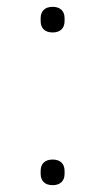

<svg xmlns="http://www.w3.org/2000/svg" viewBox="-20 -535 308 562"><path d="M134 -440C157 -440 169 -453 169 -473V-482C169 -502 157 -515 134 -515C111 -515 99 -502 99 -482V-473C99 -453 111 -440 134 -440ZM134 7C157 7 169 -6 169 -26V-35C169 -55 157 -68 134 -68C111 -68 99 -55 99 -35V-26C99 -6 111 7 134 7Z"/></svg>

Font: IBM Plex Thai Looped ExtraLight
Style: Regular
Weight: 200
Designer: Mike Abbink, Paul van der Laan, Pieter van Rosmalen, Ben Mitchell, Mark Frömberg
Foundry: Bold Monday
Version: Version 1.0